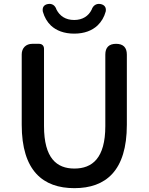

<svg xmlns="http://www.w3.org/2000/svg" viewBox="-20 -965 773 999"><path d="M528 -523V-309C528 -142 460 -88 367 -88C275 -88 209 -142 209 -309V-711C209 -727 199 -737 183 -737H151H148C115 -737 93 -715 93 -682V-316C93 -76 204 14 367 14C530 14 640 -76 640 -316V-681C640 -718 621 -737 584 -737C547 -737 528 -718 528 -681ZM245 -832C273 -806 313 -790 366 -790C419 -790 459 -806 487 -832C508 -852 522 -876 530 -905C534 -926 524 -940 503 -944C481 -948 464 -936 457 -915C441 -882 410 -861 366 -861C321 -861 291 -882 274 -915C267 -937 251 -948 229 -944C207 -940 199 -925 203 -904C211 -876 225 -851 245 -832Z"/></svg>

Font: GenSenRounded2 TW M
Style: Regular
Weight: 500
Version: Version 2.100;PS 2.1;hotconv 16.6.51;makeotf.lib2.5.65220 DE